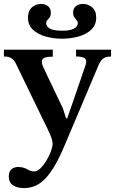

<svg xmlns="http://www.w3.org/2000/svg" viewBox="-38 -727 588 982"><path d="M85 235Q51 235 29 221Q7 207 7 175Q7 151 20.5 139Q34 127 55 127Q80 127 100.5 138.5Q121 150 137 150Q152 150 169 133.5Q186 117 200 93.5Q214 70 222.5 46.5Q231 23 231 8Q231 -11 216.5 -43.5Q202 -76 187 -105L43 -402Q35 -419 21.5 -428.5Q8 -438 -18 -438V-473H232V-437Q199 -437 187.5 -430.5Q176 -424 176 -411Q176 -401 180.5 -390Q185 -379 191 -367L284 -172L300 -122H306L399 -392Q403 -406 403 -413Q403 -427 389 -432.5Q375 -438 351 -438V-473H530V-438Q501 -438 487 -425.5Q473 -413 462 -384L292 18Q245 130 197.5 182.5Q150 235 85 235ZM280 -529Q238 -529 198 -539.5Q158 -550 131.5 -574Q105 -598 105 -637Q105 -671 125 -689Q145 -707 173 -707Q193 -707 207.5 -695.5Q222 -684 222 -662Q222 -641 210 -630.5Q198 -620 198 -608Q198 -602 203.5 -592.5Q209 -583 226.5 -576.5Q244 -570 280 -570Q315 -570 332 -577Q349 -584 354.5 -592.5Q360 -601 360 -607Q360 -617 354 -623.5Q348 -630 342 -638.5Q336 -647 336 -662Q336 -685 351 -696Q366 -707 387 -707Q412 -707 433 -689.5Q454 -672 454 -637Q454 -598 427.5 -574Q401 -550 361 -539.5Q321 -529 280 -529Z"/></svg>

Font: STIX Two Text SemiBold
Style: Regular
Weight: 600
Designer: Ross Mills, John Hudson & Paul Hanslow, Tiro Typeworks Ltd; with prior portions MicroPress Inc., and Coen Hoffman.
Foundry: Tiro Typeworks Ltd
Version: Version 2.13 b171